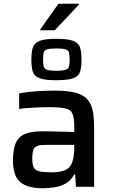

<svg xmlns="http://www.w3.org/2000/svg" viewBox="-20 -1006 606 1034"><path d="M209 8Q130 8 90 -24.5Q50 -57 50 -141Q50 -199 64 -233.5Q78 -268 112 -283.5Q146 -299 208 -299Q221 -299 251 -298.5Q281 -298 316.5 -297Q352 -296 380 -295V-319Q380 -371 370 -394Q360 -417 328.5 -423Q297 -429 235 -429Q213 -429 183 -427.5Q153 -426 125.5 -424Q98 -422 83 -419V-503Q125 -511 173.5 -514.5Q222 -518 271 -518Q342 -518 385 -507Q428 -496 450 -471.5Q472 -447 479.5 -408.5Q487 -370 487 -316V0H389L385 -66H379Q362 -33 333.5 -17.5Q305 -2 271.5 3Q238 8 209 8ZM256 -78Q294 -78 321 -86Q348 -94 362 -117Q380 -150 380 -208V-226H234Q201 -226 183.5 -221Q166 -216 160 -200Q154 -184 154 -151Q154 -120 161.5 -104.5Q169 -89 191 -83.5Q213 -78 256 -78ZM283 -574Q219 -574 191 -585.5Q163 -597 156 -621.5Q149 -646 149 -685Q149 -723 156 -748Q163 -773 191 -785Q219 -797 283 -797Q348 -797 376.5 -785Q405 -773 412 -748Q419 -723 419 -685Q419 -646 412 -621.5Q405 -597 376.5 -585.5Q348 -574 283 -574ZM283 -625Q319 -625 334 -630.5Q349 -636 352 -649Q355 -662 355 -685Q355 -708 352 -721.5Q349 -735 334 -740Q319 -745 283 -745Q248 -745 233 -740Q218 -735 215 -721.5Q212 -708 212 -685Q212 -662 215 -649Q218 -636 233 -630.5Q248 -625 283 -625ZM197 -843V-848L295 -986H405V-981L275 -843Z"/></svg>

Font: Saira Medium
Style: Regular
Weight: 500
Designer: Hector Gatti with collaboration of the Omnibus-Type team
Foundry: Omnibus-Type
Version: Version 1.100; ttfautohint (v1.8.3)